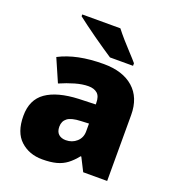

<svg xmlns="http://www.w3.org/2000/svg" viewBox="-140 -875 902 994"><g transform="rotate(20 311.5 -378.0)"><path d="M336 -563Q441 -563 500 -511Q559 -459 559 -363V0H427L390 -73H386Q363 -44 338.5 -25.5Q314 -7 282 1.5Q250 10 204 10Q132 10 84 -34Q36 -78 36 -169Q36 -258 97.5 -301Q159 -344 276 -349L368 -352V-360Q368 -397 350 -412.5Q332 -428 301 -428Q268 -428 228 -416.5Q188 -405 147 -387L92 -513Q140 -538 200.5 -550.5Q261 -563 336 -563ZM325 -245Q273 -243 251.5 -226.5Q230 -210 230 -180Q230 -152 245 -138.5Q260 -125 285 -125Q320 -125 344.5 -147Q369 -169 369 -204V-247ZM353 -766Q370 -744 393.5 -717Q417 -690 441 -664.5Q465 -639 481 -620V-606H354Q334 -619 305.5 -638.5Q277 -658 246.5 -679.5Q216 -701 188.5 -721.5Q161 -742 143 -756V-766Z"/></g></svg>

Font: Noto Sans Syriac Eastern Black
Style: Regular
Weight: 900
Designer: Patrick Giasson and the Monotype Design Team
Foundry: Monotype Imaging Inc.
Version: Version 3.001; ttfautohint (v1.8.4.7-5d5b)